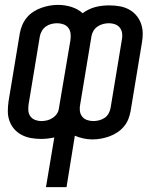

<svg xmlns="http://www.w3.org/2000/svg" viewBox="-20 -560 640 785"><path d="M168 205 202 2Q188 5 174.5 6.5Q161 8 148 8Q127 8 107 4.5Q87 1 69.5 -8Q52 -17 39 -31.5Q26 -46 19 -65Q12 -84 12 -104.5Q12 -125 15 -146L61 -424Q64 -441 71 -457.5Q78 -474 89.5 -488Q101 -502 116.5 -512Q132 -522 149 -528Q166 -534 183 -537Q200 -540 217 -540Q246 -540 272.5 -531.5Q299 -523 318 -506Q330 -515 343.5 -521.5Q357 -528 371 -531.5Q385 -535 399 -536.5Q413 -538 427 -538Q448 -538 468.5 -534.5Q489 -531 506 -522Q523 -513 536 -498.5Q549 -484 556 -465Q563 -446 563.5 -425.5Q564 -405 560 -384L514 -106Q511 -89 504.5 -72.5Q498 -56 486 -42Q474 -28 458.5 -18Q443 -8 426 -2Q409 4 392 7Q375 10 358 10Q339 10 321 6Q303 2 286 -5L252 205ZM149 -65Q161 -65 173 -68Q185 -71 195.5 -78Q206 -85 213 -95.5Q220 -106 221 -118L268 -396Q270 -410 268.5 -423Q267 -436 259.5 -446Q252 -456 239.5 -460.5Q227 -465 214 -465Q202 -465 190 -462Q178 -459 168 -452Q158 -445 151.5 -434Q145 -423 143 -412L97 -134Q95 -121 96 -107.5Q97 -94 104.5 -84Q112 -74 124 -69.5Q136 -65 149 -65ZM361 -65Q373 -65 385 -68Q397 -71 407.5 -78Q418 -85 424 -96Q430 -107 432 -118L478 -396Q481 -409 479.5 -422.5Q478 -436 470.5 -446Q463 -456 451 -460.5Q439 -465 426 -465Q414 -465 402 -462Q390 -459 379.5 -452Q369 -445 362.5 -434.5Q356 -424 354 -412L308 -134Q305 -120 306.5 -107Q308 -94 315.5 -84Q323 -74 335.5 -69.5Q348 -65 361 -65Z"/></svg>

Font: Iosevka Curly Extended
Style: Italic
Weight: 400
Width: 7
Italic angle: -9°
Monospace: yes
Designer: Belleve Invis
Foundry: Belleve Invis
Version: Version 11.1.0; ttfautohint (v1.8.3)